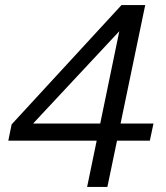

<svg xmlns="http://www.w3.org/2000/svg" viewBox="-20 -741 658 761"><path d="M325.3 0 453.4 -619.7H455.1L111.1 -251.3H588.3L573.9 -183.4H12.9L26.1 -248L461.7 -721H555.6L405.6 0Z"/></svg>

Font: Mona Sans
Style: Italic
Weight: 200
Italic angle: -11.6951°
Designer: Deni Anggara
Foundry: GitHub
Version: Version 2.000